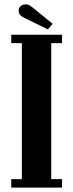

<svg xmlns="http://www.w3.org/2000/svg" viewBox="-20 -859 334 879"><path d="M31.5 0V-39H80V-661.5H31.5V-700H264V-661.5H214.5V-39H264V0ZM199.5 -724.5 95.5 -775Q80.5 -782 73 -789.5Q65.5 -797 65.5 -811Q65.5 -823 74.5 -831Q83.5 -839 97 -839Q108 -839 115 -834.8Q122 -830.5 129.5 -824.5L221 -750Z"/></svg>

Font: Imbue 10pt ExtraBold
Style: Regular
Weight: 800
Designer: Tyler Finck
Foundry: Etcetera Type Company
Version: Version 1.102; ttfautohint (v1.8.3)